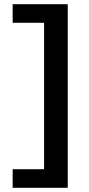

<svg xmlns="http://www.w3.org/2000/svg" viewBox="-20 -778 421 910"><path d="M40 24H189V-670H40V-758H301V112H40Z"/></svg>

Font: KoHo
Style: Bold
Weight: 700
Designer: Cadson Demak & Katatrad Team
Foundry: Cadson Demak Co.,Ltd.
Version: Version 1.000; ttfautohint (v1.6)